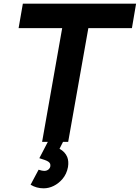

<svg xmlns="http://www.w3.org/2000/svg" viewBox="-20 -770 758 1042"><path d="M322 0 303 37.5Q333.5 54 345 82.5Q354 105.5 349 136.5Q342 174.5 318.5 202Q297.5 226 271.2 239Q245 252 216.5 252Q178 252 146 232.5L189.5 151Q209 157.5 220 157.5Q236 157.5 246 147Q252.5 139 253 133.5Q254.5 124.5 251.8 118.2Q249 112 242 107.2Q235 102.5 222.8 98.2Q210.5 94 193.5 88.5L239.5 0H208.5L317.5 -617.5H81L104 -750H718.5L696 -617.5H459.5L350 0Z"/></svg>

Font: Russisch Sans ExtraBold
Style: Italic
Weight: 800
Width: 4
Italic angle: -10°
Designer: Michael Sharanda (font) & Cristiano Sobral (main changes)
Foundry: Michael Sharanda
Version: Version 2.00;September 8, 2020;FontCreator 13.0.0.2681 64-bi